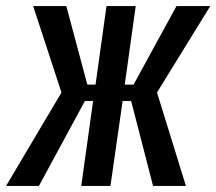

<svg xmlns="http://www.w3.org/2000/svg" viewBox="-48 -611 711 631"><path d="M-28 0 154 -307 61 -591H170L239 -333H266L302 -591H398L362 -333H391L532 -591H643L468 -307L563 0H455L383 -279H355L315 0H219L258 -279H231L80 0Z"/></svg>

Font: Alumni Sans SemiBold
Style: Italic
Weight: 600
Italic angle: -8°
Version: Version 1.016